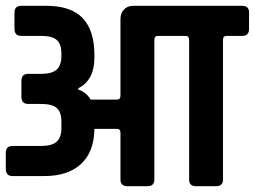

<svg xmlns="http://www.w3.org/2000/svg" viewBox="-140 -643 880 663"><path d="M321 -623H696Q720 -623 720 -600V-543Q720 -519 696 -519H642Q630 -519 630 -505V-23Q630 0 606 0H537Q513 0 513 -23V-505Q513 -519 501 -519H405Q393 -519 393 -505V-23Q393 0 369 0H300Q276 0 276 -23V-184Q276 -198 264 -198H186Q185 -119 140 -77Q95 -35 12 -35H-96Q-120 -35 -120 -59V-116Q-120 -139 -96 -139H3Q39 -139 55.5 -153.5Q72 -168 72 -201V-223Q72 -256 56 -270Q40 -284 3 -284H-42Q-66 -284 -66 -308V-363Q-66 -388 -43 -388H3Q39 -388 55.5 -402.5Q72 -417 72 -450V-458Q72 -491 56 -505Q40 -519 3 -519H-66Q-90 -519 -90 -543V-600Q-90 -623 -66 -623H19Q105 -623 145.5 -580.5Q186 -538 186 -453V-444Q186 -366 130 -338V-334Q159 -324 173 -299H264Q276 -299 276 -313V-577Q276 -597 288 -610Q300 -623 321 -623Z"/></svg>

Font: RajdhaniMono
Style: Bold
Weight: 700
Monospace: yes
Designer: Satya Rajpurohit, Jyotish Sonowal
Foundry: Indian Type Foundry
Version: Version 1.201;PS 1.0;hotconv 1.0.78;makeotf.lib2.5.61930; tt